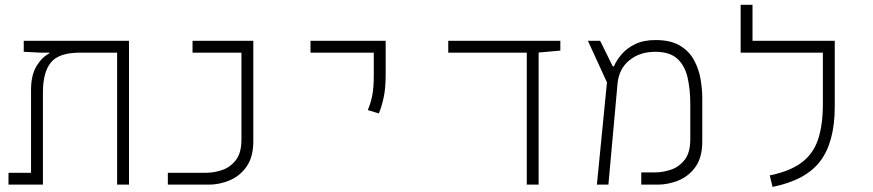

<svg xmlns="http://www.w3.org/2000/svg" viewBox="-20 -752 3556 782"><path d="M505.4 0H457V-537.6H306.2Q219.7 -537.6 187.3 -497.6Q154.8 -457.5 154.8 -376V0H14.6V-48.3H106.4V-385.3Q106.4 -446.8 129.2 -483.6Q151.9 -520.5 180.7 -534.2V-537.6H145.5L76.7 -541V-585.9H505.4Z M663.6 0V-48.3H820.8Q851.1 -48.3 884.3 -59.3Q917.5 -70.3 940.4 -99.6Q963.4 -128.9 963.4 -183.6V-537.6H764.2V-585.9H1011.7V-177.7Q1011.7 -111.8 983.9 -73Q956.1 -34.2 914.6 -17.1Q873 0 831.5 0Z M1522.9 -290 1478 -303.7Q1489.3 -330.1 1495.8 -361.1Q1502.4 -392.1 1502.4 -448.2V-537.6H1244.6V-585.9H1550.8V-448.2Q1550.8 -392.1 1542.5 -354.2Q1534.2 -316.4 1522.9 -290Z M2125.5 0V-537.6H1805.7V-585.9H2262.2V-545.9L2173.8 -538.1V0Z M2411.1 0 2452.1 -416.5 2374.5 -585.9H2424.3L2475.6 -481.9H2480.5Q2490.7 -505.9 2511.5 -530.5Q2532.2 -555.2 2566.4 -572Q2600.6 -588.9 2649.9 -588.9Q2711.4 -588.9 2749.3 -566.2Q2787.1 -543.5 2806.6 -507.3Q2826.2 -471.2 2833.3 -429.9Q2840.3 -388.7 2840.3 -352.1V-175.8Q2840.3 -110.4 2812.3 -71.8Q2784.2 -33.2 2742.4 -16.6Q2700.7 0 2659.2 0H2591.8V-49.8H2648.9Q2679.2 -49.8 2712.4 -60.8Q2745.6 -71.8 2768.6 -101.1Q2791.5 -130.4 2791.5 -185.1V-327.1Q2791.5 -387.7 2780.5 -436Q2769.5 -484.4 2738.8 -512.7Q2708 -541 2648.9 -541Q2585.4 -541 2543 -506.1Q2500.5 -471.2 2495.1 -410.6L2458 0Z M3331.5 -585.9H3379.9V-318.4Q3379.9 -173.8 3321 -95.9Q3262.2 -18.1 3126.5 9.3L3115.2 -37.6Q3198.7 -54.7 3245.8 -90.6Q3293 -126.5 3312.3 -185.1Q3331.5 -243.7 3331.5 -328.1V-537.6H2996.6V-732.4H3044.9V-585.9Z"/></svg>

Font: Cascadia Mono NF ExtraLight
Style: Regular
Weight: 200
Monospace: yes
Designer: Aaron Bell
Foundry: Saja Typeworks
Version: Version 2404.023; ttfautohint (v1.8.4)